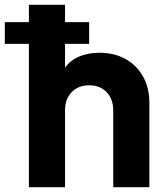

<svg xmlns="http://www.w3.org/2000/svg" viewBox="-65 -777 684 797"><path d="M55 -595H-45V-685H55V-757H205V-685H305V-595H205V-496Q227 -527 264 -542.5Q301 -558 348 -558Q409 -558 456 -532Q503 -506 529 -459Q555 -412 555 -351V0H405V-319Q405 -366 377.5 -394.5Q350 -423 305 -423Q260 -423 232.5 -394.5Q205 -366 205 -319V0H55Z"/></svg>

Font: BLUETTI 2.0
Style: Bold
Weight: 700
Designer: Stijn de Vries
Foundry: tokotype
Version: Version 2.005;October 31, 2023;FontCreator 14.0.0.2814 64-bi